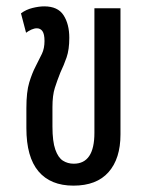

<svg xmlns="http://www.w3.org/2000/svg" viewBox="-20 -574 463 604"><path d="M211 10Q139 10 101 -35Q63 -80 63 -171V-234Q63 -285 72 -314.5Q81 -344 92 -365Q104 -388 112 -405Q120 -422 120 -445Q120 -467 113.5 -476Q107 -485 96 -485Q88 -485 79 -481Q70 -477 62 -471L46 -532Q62 -544 82.5 -549Q103 -554 119 -554Q162 -554 180 -526Q198 -498 198 -455Q198 -418 189.5 -393.5Q181 -369 170 -346Q160 -321 152.5 -297.5Q145 -274 145 -237V-176Q145 -129 154 -103.5Q163 -78 178 -68.5Q193 -59 212 -59Q277 -59 277 -156V-548H359V-151Q359 -75 321.5 -32.5Q284 10 211 10Z"/></svg>

Font: Noto Sans Thai ExtCond
Style: Regular
Weight: 400
Width: 2
Designer: Monotype Design Team
Foundry: Monotype Imaging Inc.
Version: Version 2.002; ttfautohint (v1.8.4.7-5d5b)